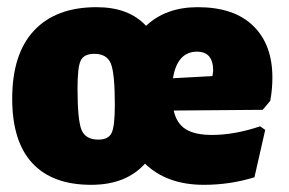

<svg xmlns="http://www.w3.org/2000/svg" viewBox="-20 -503 804 535"><path d="M249 -483Q339 -483 387 -431Q442 -483 531 -483Q632 -483 685.5 -431Q739 -379 739 -287Q739 -254 733 -222L712 -197L464 -195Q472 -159 497.5 -143Q523 -127 571 -127Q633 -127 705 -151L719 -141L689 -9Q621 12 548 12Q445 12 384 -47Q331 12 234 12Q126 12 70 -48.5Q14 -109 14 -228Q14 -353 75 -418Q136 -483 249 -483ZM529 -359Q474 -359 462 -285L572 -291L574 -306Q574 -359 529 -359ZM243 -353Q214 -353 205 -334.5Q196 -316 196 -257Q196 -169 207 -141.5Q218 -114 254 -114Q282 -114 291 -132.5Q300 -151 300 -211Q300 -298 289 -325.5Q278 -353 243 -353Z"/></svg>

Font: Alegreya Sans Black
Style: Regular
Weight: 900
Designer: Juan Pablo del Peral
Foundry: Huerta Tipografica
Version: Version 2.007